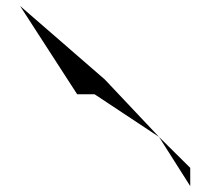

<svg xmlns="http://www.w3.org/2000/svg" viewBox="-20 -776 695 652"><path d="M48 -756 336 -506 520 -311 301 -456H242ZM520 -311 626 -144V-206Z"/></svg>

Font: bitstorm
Style: suext
Weight: 400
Version: Version 0.2